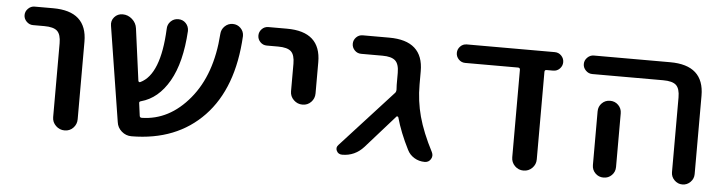

<svg xmlns="http://www.w3.org/2000/svg" viewBox="-39 -673 3121 827"><g transform="rotate(5 1522.0 -260.0)"><path d="M82 -440Q66 -440 54 -452Q42 -464 42 -480Q42 -496 54 -508Q66 -520 82 -520H162Q309 -520 309 -388V-53Q309 -31 294 -15.5Q279 0 257 0Q235 0 219 -15.5Q203 -31 203 -53V-372Q203 -410 187 -425Q171 -440 131 -440Z M482 -56 417 -466Q413 -488 427 -504Q441 -520 463 -520Q486 -520 504 -504Q522 -488 525 -465L555 -241Q557 -233 564 -236Q648 -276 657 -473Q657 -493 670.5 -506.5Q684 -520 703.5 -520Q723 -520 736 -506.5Q749 -493 749 -473Q741 -336 694.5 -255Q648 -174 574 -154Q565 -152 567 -144L574 -91Q575 -83 583 -83Q702 -85 789.5 -190.5Q877 -296 889 -472Q890 -492 904.5 -506Q919 -520 939 -520Q959 -520 973 -506Q987 -492 987 -472Q975 -246 858 -123.5Q741 -1 546 0Q522 0 503.5 -16Q485 -32 482 -56Z M1093 -440Q1076 -440 1064.5 -452Q1053 -464 1053 -480Q1053 -496 1064.5 -508Q1076 -520 1093 -520H1173Q1320 -520 1320 -388V-253Q1320 -231 1305 -215.5Q1290 -200 1268 -200Q1246 -200 1230 -215.5Q1214 -231 1214 -253V-372Q1214 -410 1198 -425Q1182 -440 1142 -440Z M1457 0Q1440 0 1433 -14.5Q1426 -29 1438 -41L1661 -285Q1666 -290 1666 -300Q1666 -304 1665.5 -310Q1665 -316 1665 -320V-372Q1665 -410 1648.5 -425Q1632 -440 1593 -440H1501Q1484 -440 1472.5 -452Q1461 -464 1461 -480Q1461 -496 1472.5 -508Q1484 -520 1501 -520H1615Q1763 -520 1763 -388V-330Q1763 -259 1781 -192.5Q1799 -126 1841 -45Q1849 -29 1840 -14.5Q1831 0 1814 0Q1789 0 1768.5 -12.5Q1748 -25 1738 -46Q1702 -117 1684 -182Q1683 -184 1680 -185Q1677 -186 1676 -184L1550 -42Q1512 0 1457 0Z M1951 -440Q1934 -440 1922.5 -452Q1911 -464 1911 -480Q1911 -496 1922.5 -508Q1934 -520 1951 -520H2331Q2348 -520 2359.5 -508Q2371 -496 2371 -480Q2371 -464 2359.5 -452Q2348 -440 2331 -440H2302Q2294 -440 2294 -431V-53Q2294 -31 2278.5 -15.5Q2263 0 2241 0Q2219 0 2203.5 -15.5Q2188 -31 2188 -53V-431Q2188 -440 2179 -440Z M2537 -282Q2537 -303 2551.5 -317.5Q2566 -332 2587 -332Q2608 -332 2622.5 -317.5Q2637 -303 2637 -282V-100V-50Q2637 -29 2622.5 -14.5Q2608 0 2587 0Q2566 0 2551.5 -14.5Q2537 -29 2537 -50V-100ZM2500 -440Q2484 -440 2472 -452Q2460 -464 2460 -480Q2460 -496 2472 -508Q2484 -520 2500 -520H2830Q2977 -520 2977 -388V-49Q2977 -29 2962.5 -14.5Q2948 0 2928 0Q2908 0 2893.5 -14.5Q2879 -29 2879 -49V-372Q2879 -410 2863 -425Q2847 -440 2807 -440Z"/></g></svg>

Font: Rounded Mplus 1c Medium
Style: Regular
Weight: 500
Version: Version 1.059.20150529